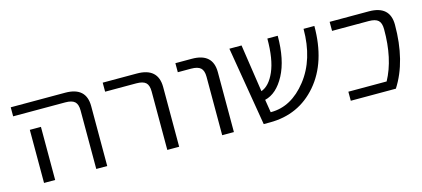

<svg xmlns="http://www.w3.org/2000/svg" viewBox="-48 -870 2681 1221"><g transform="rotate(-15 1293.0 -260.0)"><path d="M198.2 -349.6V-73.2V0H125V-73.2V-349.6ZM44.9 -460V-519.5H403.3Q541 -519.5 541 -394.5V0H468.8V-384.8Q468.8 -425.8 450.2 -442.9Q431.6 -460 387.7 -460Z M650.4 -460V-519.5H875Q1013.7 -519.5 1014.6 -394.5V0H936.5V-384.8Q936.5 -425.8 918 -442.9Q899.4 -460 855.5 -460Z M1128.9 -460V-519.5H1237.3Q1375 -519.5 1375 -394.5V0H1297.9V-384.8Q1297.9 -425.8 1278.8 -442.9Q1259.8 -460 1215.8 -460Z M2043.9 -519.5Q2043.9 -281.2 1923.3 -140.6Q1802.7 0 1612.3 0H1571.3L1484.4 -519.5H1564.5L1611.3 -206.1Q1665 -224.6 1699.7 -303.7Q1734.4 -382.8 1734.4 -519.5H1802.7Q1802.7 -361.3 1750.5 -263.2Q1698.2 -165 1620.1 -146.5L1633.8 -61.5H1636.7Q1770.5 -61.5 1871.6 -189.9Q1972.7 -318.4 1972.7 -519.5Z M2402.3 -519.5Q2541 -519.5 2541 -394.5Q2541 -155.3 2441.4 0H2144.5V-59.6H2396.5Q2467.8 -190.4 2466.8 -384.8Q2466.8 -425.8 2448.2 -442.9Q2429.7 -460 2385.7 -460H2144.5V-519.5Z"/></g></svg>

Font: Mgen+ 1c regular
Style: Regular
Weight: 400
Designer: [Source Han Sans]
Ryoko NISHIZUKA  (kana & ideographs); Paul D. Hunt (Latin, Greek & Cyrillic); Wenlong ZHANG  (bopomofo
Version: Version 1.059.20150602